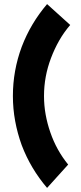

<svg xmlns="http://www.w3.org/2000/svg" viewBox="-20 -819 396 938"><path d="M210 -799Q170 -752 139 -700Q108 -648 86 -590Q43 -474 43 -350Q43 -288 54 -228Q65 -168 86 -110Q108 -52 139 0Q170 52 210 99L313 -15Q256 -85 226 -172Q211 -215 203 -259.5Q195 -304 195 -350Q195 -398 203.5 -444Q212 -490 229 -535Q246 -580 269 -620.5Q292 -661 323 -697Z"/></svg>

Font: Unageo
Style: ExtraBold
Weight: 800
Designer: Richard Sepsi
Foundry: Richard Sepsi
Version: Version 2.000